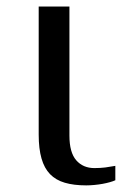

<svg xmlns="http://www.w3.org/2000/svg" viewBox="-20 -556 374 586"><path d="M191.9 -536.1V-142.1Q191.9 -90.8 212.6 -66.9Q233.4 -43 268.1 -43Q286.1 -43 301.3 -44.9Q316.4 -46.9 332 -49.8V-5.9Q325.7 -2.9 315.4 0Q305.2 2.9 293.2 5.1Q281.2 7.3 268.1 8.5Q254.9 9.8 243.2 9.8Q205.1 9.8 177.7 1.7Q150.4 -6.3 132.8 -24.4Q115.2 -42.5 106.7 -72.3Q98.1 -102.1 98.1 -145V-536.1Z"/></svg>

Font: Droid-TTFautohint Serif
Style: Regular
Weight: 400
Foundry: Ascender Corporation
Version: Version 1.00; ttfautohint (v1.00rc1.4-1a1c-dirty) -l 8 -r 50